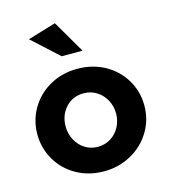

<svg xmlns="http://www.w3.org/2000/svg" viewBox="-117 -882 868 987"><g transform="rotate(-15 316.5 -388.5)"><path d="M602 -262Q602 -336 565 -398.5Q528 -461 463 -497Q398 -533 317 -533Q236 -533 171 -496.5Q106 -460 69 -397.5Q32 -335 32 -260Q32 -186 68.5 -123.5Q105 -61 170 -24.5Q235 12 316 12Q394 12 459.5 -24Q525 -60 563.5 -122.5Q602 -185 602 -262ZM451 -260Q451 -222 434 -189.5Q417 -157 386.5 -137.5Q356 -118 317 -118Q279 -118 248.5 -137.5Q218 -157 200.5 -190Q183 -223 183 -262Q183 -321 220 -362Q257 -403 316 -403Q354 -403 385 -383.5Q416 -364 433.5 -331Q451 -298 451 -260ZM257 -616H368L267 -789L117 -744Z"/></g></svg>

Font: Geom
Style: Bold
Weight: 700
Version: Version 1.102